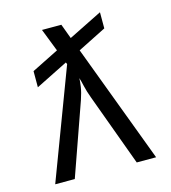

<svg xmlns="http://www.w3.org/2000/svg" viewBox="-110 -830 820 919"><g transform="rotate(-15 300.0 -370.0)"><path d="M50 0 254 -541 250 -550 90 -470V-550L224 -617L180 -730H276L303 -657L470 -740V-660L329 -589L550 0H454L323 -357Q310 -392 304 -419Q298 -446 293 -461Q293 -446 289 -419Q285 -392 273 -357L147 0Z"/></g></svg>

Font: NKDuy Mono
Style: Regular
Weight: 400
Monospace: yes
Designer: NKDuy
Foundry: NKDuy
Version: Version 2.251; ttfautohint (v1.8.4.7-5d5b)